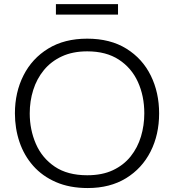

<svg xmlns="http://www.w3.org/2000/svg" viewBox="-20 -916 858 946"><path d="M412.5 10.5Q323 10.5 255.8 -18.8Q188.5 -48 143.5 -99Q98.5 -150 76 -216.5Q53.5 -283 53.5 -357.5Q53.5 -461 95.8 -544.5Q138 -628 217.8 -676.8Q297.5 -725.5 409.5 -725.5Q523.5 -725.5 602.8 -676.2Q682 -627 723 -543.5Q764 -460 764 -357.5Q764 -252.5 721.8 -169.2Q679.5 -86 600.8 -37.8Q522 10.5 412.5 10.5ZM410 -52.5Q483.5 -52.5 536.5 -77.5Q589.5 -102.5 623.8 -145.5Q658 -188.5 674.5 -243.2Q691 -298 691 -357.5Q691 -443 659.5 -512.2Q628 -581.5 565.5 -622.2Q503 -663 410 -663Q338 -663 284.8 -638.2Q231.5 -613.5 196.2 -570.5Q161 -527.5 143.8 -472.8Q126.5 -418 126.5 -357.5Q126.5 -277 156.8 -207.2Q187 -137.5 249.8 -95Q312.5 -52.5 410 -52.5ZM255.5 -844V-895.5H561.5V-844Z"/></svg>

Font: Heraclito Light
Style: Regular
Weight: 300
Designer: Kostas Bartsokas (font) & Cristiano Sobral (main changes)
Foundry: Kostas Bartsokas (font) & Cristiano Sobral (main changes)
Version: Version 1.00;July 8, 2020;FontCreator 13.0.0.2655 64-bit